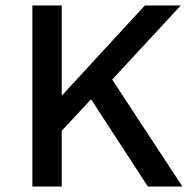

<svg xmlns="http://www.w3.org/2000/svg" viewBox="-20 -680 707 700"><path d="M519 0 312 -318 205 -203V0H98V-660H205V-331L508 -660H639L389 -390L645 0Z"/></svg>

Font: Elaine Sans Medium
Style: Regular
Weight: 500
Designer: Wei Huang
Foundry: Wei Huang
Version: Version 2.001;PS 002.001;hotconv 1.0.88;makeotf.lib2.5.64775